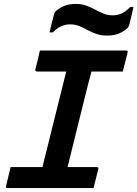

<svg xmlns="http://www.w3.org/2000/svg" viewBox="-20 -957 699 977"><path d="M456 0H19Q7 0 11 -11Q17 -37 22.5 -59Q28 -81 34 -107H196Q200 -122 204 -140Q208 -158 212 -171Q238 -276 264.5 -382Q291 -488 317 -593H168Q163 -593 161 -596.5Q159 -600 160 -604Q167 -630 172 -652Q177 -674 183 -700H621Q633 -700 629 -689Q622 -663 617 -641Q612 -619 605 -593H445Q442 -579 438 -563Q434 -547 430 -535Q403 -428 376.5 -320.5Q350 -213 324 -107H472Q477 -107 479.5 -103.5Q482 -100 480 -96Q473 -70 468 -48Q463 -26 456 0ZM554 -879Q578 -879 599 -888.5Q620 -898 642 -921H659Q654 -899 648.5 -874.5Q643 -850 638 -832Q636 -825 633.5 -820.5Q631 -816 624 -810Q605 -794 581.5 -785Q558 -776 525 -776Q494 -776 470 -784.5Q446 -793 425 -804.5Q404 -816 383 -824.5Q362 -833 336 -833Q313 -833 291.5 -823.5Q270 -814 249 -792H232Q237 -814 243 -838Q249 -862 254 -881Q256 -888 258 -892.5Q260 -897 267 -903Q287 -919 310 -928Q333 -937 364 -937Q396 -937 420 -928Q444 -919 464.5 -908Q485 -897 506 -888Q527 -879 554 -879Z"/></svg>

Font: Recursive Mn Lnr St SmB
Style: Italic
Weight: 600
Italic angle: -15°
Monospace: yes
Version: Version 1.079;hotconv 1.0.112;makeotfexe 2.5.65598; ttfautoh